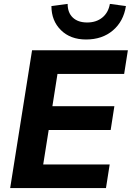

<svg xmlns="http://www.w3.org/2000/svg" viewBox="-20 -962 674 982"><path d="M32 0ZM32 0 144 -705H634L615 -584H274L248 -419H565L546 -297H229L201 -121H541L522 0ZM420 -760Q340 -760 291.5 -808Q243 -856 243 -931L326 -942Q326 -897 352.5 -872Q379 -847 426 -847Q472 -847 503 -872Q534 -897 542 -942L624 -931Q612 -853 557.5 -806.5Q503 -760 420 -760Z"/></svg>

Font: Winston
Style: Bold Italic
Weight: 700
Italic angle: -9°
Designer: Original fonts by Vernon Adams / Changes by Cristiano Sobral
Foundry: Original fonts by Vernon Adams / Changes by Cristiano Sobral
Version: Version 2.503;July 17, 2020;FontCreator 13.0.0.2655 64-bit